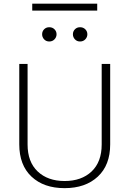

<svg xmlns="http://www.w3.org/2000/svg" viewBox="-20 -1000 691 1026"><path d="M499.5 -980.5V-943.4H152.3V-980.5ZM205.1 -816.9Q205.1 -832.5 215.8 -843.5Q226.6 -854.5 243.2 -854.5Q260.3 -854.5 271.2 -843.5Q282.2 -832.5 282.2 -816.9Q282.2 -801.3 271.2 -789.8Q260.3 -778.3 243.2 -778.3Q226.6 -778.3 215.8 -789.8Q205.1 -801.3 205.1 -816.9ZM369.6 -816.9Q369.6 -832.5 380.4 -843.5Q391.1 -854.5 407.7 -854.5Q424.8 -854.5 435.8 -843.5Q446.8 -832.5 446.8 -816.9Q446.8 -801.3 435.8 -789.8Q424.8 -778.3 407.7 -778.3Q391.1 -778.3 380.4 -789.8Q369.6 -801.3 369.6 -816.9ZM523.4 -658.2H568.8V-228.5Q568.8 -117.7 502.7 -56.2Q436.5 5.4 325.2 5.4Q213.9 5.4 148.4 -56.2Q83 -117.7 83 -228.5V-658.2H127.4V-228Q127.4 -134.8 181.4 -83.7Q235.4 -32.7 325.2 -32.7Q415.5 -32.7 469.5 -83.7Q523.4 -134.8 523.4 -228Z"/></svg>

Font: Estedad-FD ExtraLight
Style: Regular
Weight: 200
Designer: Amin Abedi
Version: Version 7.3